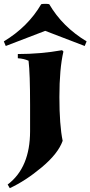

<svg xmlns="http://www.w3.org/2000/svg" viewBox="-68 -767 472 1002"><path d="M89 -83V-220Q89 -384 81 -450Q57 -461 25 -463V-485Q144 -485 256 -505L263 -498Q242 -408 242 -261Q242 -114 259 -32Q235 35 150 106Q65 177 -17 215L-28 196Q89 108 89 -83ZM189 -745Q258 -627 384 -551L374 -527L168 -606L-38 -527L-48 -551Q78 -627 147 -745Q153 -747 168 -747Q183 -747 189 -745Z"/></svg>

Font: Almendra
Style: Bold
Weight: 700
Designer: Ana Sanfelippo
Foundry: Ana Sanfelippo
Version: Version 1.004